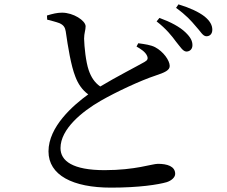

<svg xmlns="http://www.w3.org/2000/svg" viewBox="-20 -816 1040 879"><path d="M605 -603C624 -592 645 -579 653 -561C659 -548 656 -540 641 -532C608 -513 512 -464 439 -420C413 -438 397 -463 386 -495C373 -533 366 -601 365 -639C365 -664 372 -678 372 -696C371 -722 316 -758 264 -758C242 -758 221 -753 195 -745L196 -726C212 -722 236 -716 252 -710C272 -701 278 -690 281 -672C291 -602 305 -515 325 -465C337 -433 356 -404 384 -384C315 -334 202 -236 202 -123C202 -14 313 43 488 43C618 43 705 29 743 18C765 11 782 -4 782 -20C782 -55 745 -66 703 -66C676 -66 600 -37 459 -37C313 -37 257 -79 257 -138C257 -226 357 -306 440 -354C513 -396 625 -448 692 -470C734 -484 757 -494 757 -514C757 -539 728 -580 690 -600C671 -610 643 -614 613 -618ZM697 -718C741 -684 767 -651 786 -625C806 -601 817 -581 833 -580C849 -580 861 -591 861 -609C861 -628 853 -645 829 -668C803 -693 762 -715 710 -734ZM786 -780C833 -746 855 -721 876 -696C898 -673 908 -650 925 -650C941 -650 952 -661 952 -680C952 -700 942 -720 916 -741C890 -761 850 -780 797 -796Z"/></svg>

Font: Noto Serif SC Medium
Style: Regular
Weight: 500
Designer: Ryoko NISHIZUKA 西塚涼子 (kana & ideographs); Frank Grießhammer (Latin, Greek & Cyrillic); Wenlong ZHANG 张文龙 (bopomofo); San
Foundry: Adobe Systems Incorporated
Version: Version 1.001;PS 1.001;hotconv 16.6.54;makeotf.lib2.5.65590